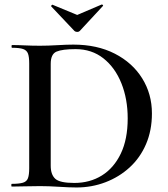

<svg xmlns="http://www.w3.org/2000/svg" viewBox="-20 -824 740 848"><path d="M318 4Q287 4 241 1Q195 -2 157 -2Q121 -2 89 -1Q57 0 32 0Q30 0 30 -6Q30 -12 32 -12Q64 -12 81 -17Q98 -22 103.5 -37Q109 -52 109 -81V-544Q109 -573 103.5 -587.5Q98 -602 82 -607.5Q66 -613 33 -613Q31 -613 31 -619Q31 -625 33 -625Q59 -625 90 -623.5Q121 -622 157 -622Q192 -622 233.5 -624.5Q275 -627 304 -627Q409 -627 487 -587Q565 -547 608 -478Q651 -409 651 -323Q651 -248 625 -187.5Q599 -127 552.5 -84.5Q506 -42 445.5 -19Q385 4 318 4ZM308 -16Q377 -16 430 -49Q483 -82 513.5 -145.5Q544 -209 544 -301Q544 -387 516 -456.5Q488 -526 436.5 -566.5Q385 -607 314 -607Q255 -607 229.5 -596Q204 -585 204 -542V-92Q204 -53 224 -34.5Q244 -16 308 -16ZM309 -687 206 -796Q205 -798 208 -801Q211 -804 212 -803L321 -758L429 -804Q431 -805 434 -802Q437 -799 434 -797L332 -687Q328 -683 321 -683Q314 -683 309 -687Z"/></svg>

Font: Cormorant Garamond Light SemiBold
Style: Regular
Weight: 600
Version: Version 4.001